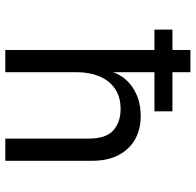

<svg xmlns="http://www.w3.org/2000/svg" viewBox="-27 -713 740 726"><g transform="rotate(90 343.0 -350.0)"><path d="M92 -632H401V-564H92ZM169 0V-700H253V-406Q256 -419 267 -437Q278 -455 298 -472Q318 -489 348 -500.5Q378 -512 420 -512Q469 -512 506.5 -491Q544 -470 566 -429Q588 -388 588 -328V0H504V-316Q504 -381 473 -408.5Q442 -436 392 -436Q346 -436 315 -414.5Q284 -393 268.5 -355.5Q253 -318 253 -270V0Z"/></g></svg>

Font: Inclusive Sans
Style: Regular
Weight: 400
Designer: Olivia King
Foundry: Olivia King
Version: Version 2.004